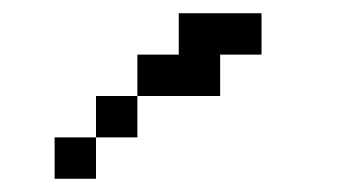

<svg xmlns="http://www.w3.org/2000/svg" viewBox="-20 -395 540 290"><path d="M375 -312.5V-375H250V-312.5H187.5V-250H125V-187.5H62.5V-125H125V-187.5H187.5V-250H312.5V-312.5Z"/></svg>

Font: UnifontExMono
Style: Regular
Weight: 500
Version: Version 15.0.06